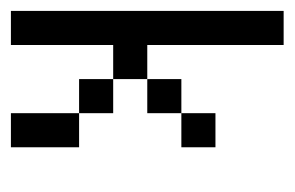

<svg xmlns="http://www.w3.org/2000/svg" viewBox="-114 -426 540 352"><g transform="rotate(90 156.0 -250.0)"><path d="M0 -437.5V-500H62.5V-437.5ZM0 -375V-437.5H62.5V-375ZM0 -312.5V-375H62.5V-312.5ZM0 -250V-312.5H62.5V-250ZM0 -187.5V-250H62.5V-187.5ZM0 -125V-187.5H62.5V-125ZM0 -62.5V-125H62.5V-62.5ZM0 0V-62.5H62.5V0ZM125 -125V-187.5H187.5V-125ZM187.5 -62.5V-125H250V-62.5ZM187.5 0V-62.5H250V0ZM125 -250V-312.5H187.5V-250ZM187.5 -312.5V-375H250V-312.5ZM62.5 -187.5V-250H125V-187.5Z"/></g></svg>

Font: AprilSans
Style: Regular
Weight: 400
Designer: typesprite
Version: Version 1.001;PS 001.001;hotconv 1.0.88;makeotf.lib2.5.64775